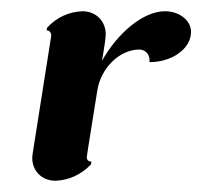

<svg xmlns="http://www.w3.org/2000/svg" viewBox="-20 -318 361 343"><path d="M39.3 -49.8C38.1 -42.7 37.6 -38.6 37.6 -35.9C37.6 -12.5 54.7 4.9 79.3 4.9C103 3.9 125 -5.9 142.6 -24.4L143.3 -29.3C138.2 -29.3 135 -32.2 135 -37.1C135 -38.1 136 -44.7 137 -51L153.8 -156.2C160.2 -196.8 193.8 -229.5 228.8 -229.5C239 -229.5 247.1 -221.7 247.1 -210.9V-207C288.1 -207 321.3 -231.4 321.3 -261C321.3 -281.5 300.5 -297.9 274.9 -297.9C235.8 -297.9 190.4 -259.5 162.1 -209.2C167.2 -237.3 168.9 -252 168.9 -256.6C168.9 -279.8 151.9 -297.9 127.4 -297.9C103.8 -297.1 81.5 -287.4 64.2 -268.6L63.2 -263.7C68.6 -263.7 71.5 -259.8 71.5 -253.9Z"/></svg>

Font: RisaltypS01
Style: Medium
Weight: 500
Italic angle: -9°
Designer: gluk
Foundry: gluk
Version: Version 0.24